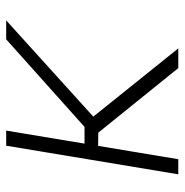

<svg xmlns="http://www.w3.org/2000/svg" viewBox="-8 -578 586 609"><g transform="rotate(-90 284.5 -273.0)"><path d="M175.3 -545.9 84.5 0H36.6L127.4 -545.9ZM524.9 -545.9 201.7 -253.4 106.9 -254.4 107.9 -297.4H187L464.8 -545.9ZM373.5 0 164.6 -258.8 207 -285.2 436 0Z"/></g></svg>

Font: Inter Tight ExtraLight
Style: Italic
Weight: 250
Italic angle: -9.39999°
Designer: Rasmus Andersson
Foundry: rsms
Version: Version 3.004